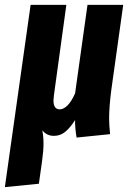

<svg xmlns="http://www.w3.org/2000/svg" viewBox="-46 -551 542 790"><path d="M403 -64Q403 -35 407 1L269 15Q262 -28 263 -57Q241 -23 221 -7.5Q201 8 176 8Q146 8 128 -15Q133 10 133 40Q133 70 127 112L114 205L-26 219L80 -531H227L176 -160Q174 -142 174 -138Q174 -101 200 -101Q215 -101 231.5 -117Q248 -133 263 -167L314 -531H461L412 -181Q403 -112 403 -64Z"/></svg>

Font: Fira Sans Extra Condensed
Style: Bold Italic
Weight: 700
Width: 3
Italic angle: -8°
Designer: Carrois Corporate & Edenspiekermann AG
Foundry: Carrois Corporate GbR & Edenspiekermann AG
Version: Version 4.203